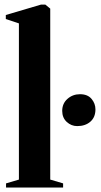

<svg xmlns="http://www.w3.org/2000/svg" viewBox="-20 -838 452 858"><path d="M64.5 -35.5V-733.5L6 -753V-771L163.5 -817.5H182.5L204.5 -799.5V-35.5L262 -18.5V0H7V-18.5ZM325 -274.5Q298.5 -274.5 278.2 -293.2Q258 -312 258 -342.5Q258 -375.5 281.5 -396.2Q305 -417 337.5 -417Q371.5 -417 389 -396.2Q406.5 -375.5 406.5 -349Q406.5 -314 383.8 -294.2Q361 -274.5 325 -274.5Z"/></svg>

Font: Merriweather 144pt
Style: Bold
Weight: 700
Version: Version 2.100